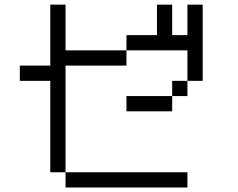

<svg xmlns="http://www.w3.org/2000/svg" viewBox="-20 -887 1040 840"><path d="M733.3 -733.3H800V-866.7H866.7V-533.3H800V-666.7H533.3V-733.3H666.7V-866.7H733.3ZM733.3 -466.7V-400H533.3V-466.7ZM733.3 -533.3H800V-466.7H733.3ZM266.7 -133.3H800V-66.7H266.7ZM266.7 -666.7H533.3V-600H266.7V-133.3H200V-533.3H66.7V-600H200V-866.7H266.7Z"/></svg>

Font: Galmuri14 Regular
Style: Regular
Weight: 400
Designer: Lee Minseo (quiple)
Version: Version 2.399;hotconv 1.1.1;makeotfexe 2.6.0 DEVELOPMENT